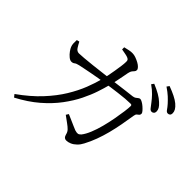

<svg xmlns="http://www.w3.org/2000/svg" viewBox="-176 -1042 1352 1352"><g transform="rotate(45 500.0 -366.0)"><path d="M855 -564Q842 -564 832 -578.5Q822 -593 807 -611Q792 -631 770.5 -653.5Q749 -676 716 -699L729 -717Q768 -701 796.5 -684.5Q825 -668 844 -650Q863 -633 871 -619Q879 -605 879 -590Q879 -578 872 -571Q865 -564 855 -564ZM573 4Q561 4 553.5 -3Q546 -10 542 -26Q538 -45 525 -58.5Q512 -72 491.5 -86.5Q471 -101 443 -122L455 -141Q476 -132 498.5 -122Q521 -112 539.5 -104Q558 -96 568 -92Q588 -86 598 -88Q608 -90 619 -102Q638 -126 654.5 -166Q671 -206 683.5 -254Q696 -302 704.5 -348.5Q713 -395 718 -432.5Q723 -470 723 -489Q723 -500 711 -500Q689 -500 658 -497.5Q627 -495 593 -490.5Q559 -486 528.5 -482Q498 -478 476 -474Q453 -471 422 -466Q391 -461 359 -454.5Q327 -448 301 -443Q275 -438 263 -435Q240 -430 230.5 -422Q221 -414 206 -414Q193 -414 177 -427Q161 -440 148.5 -457.5Q136 -475 132 -486Q126 -500 125.5 -517Q125 -534 126 -549L146 -554Q156 -534 169 -513.5Q182 -493 203 -493Q217 -493 251.5 -496Q286 -499 332.5 -504Q379 -509 430 -515.5Q481 -522 530.5 -528Q580 -534 620.5 -539.5Q661 -545 684 -547Q698 -549 706 -554.5Q714 -560 721 -566Q728 -572 736 -572Q743 -572 756.5 -564.5Q770 -557 783 -545.5Q796 -534 805.5 -523Q815 -512 815 -504Q815 -493 809 -488Q803 -483 795.5 -477Q788 -471 786 -456Q778 -404 768.5 -353Q759 -302 746.5 -253.5Q734 -205 717 -159Q700 -113 678 -72Q666 -48 648 -30.5Q630 -13 610.5 -4.5Q591 4 573 4ZM84 30Q178 -37 241 -105Q304 -173 344.5 -239.5Q385 -306 409 -367.5Q433 -429 447 -483Q452 -501 457.5 -528.5Q463 -556 468 -586.5Q473 -617 476.5 -642.5Q480 -668 480 -682Q481 -696 477.5 -702.5Q474 -709 462 -714Q449 -719 430.5 -722Q412 -725 398 -728V-749Q414 -753 435 -757.5Q456 -762 470 -761Q485 -761 503 -754.5Q521 -748 537.5 -739Q554 -730 564.5 -719Q575 -708 575 -699Q575 -688 569 -682Q563 -676 556 -667Q549 -658 545 -639Q542 -622 536.5 -594Q531 -566 525 -537Q519 -508 512 -484Q503 -449 486.5 -399Q470 -349 441.5 -291Q413 -233 367.5 -172Q322 -111 256.5 -54.5Q191 2 100 50ZM944 -636Q932 -636 922 -651Q912 -666 896 -684Q879 -703 858.5 -722Q838 -741 804 -764L817 -782Q855 -768 884 -753.5Q913 -739 931 -724Q951 -707 959.5 -692Q968 -677 968 -662Q968 -649 961.5 -642.5Q955 -636 944 -636Z"/></g></svg>

Font: Noto Serif KR
Style: Regular
Weight: 400
Designer: Ryoko NISHIZUKA  (kana & ideographs); Frank Grießhammer (Latin, Greek & Cyrillic); Wenlong ZHANG  (bopomofo); Sandoll Co
Foundry: Adobe
Version: Version 2.003-H1;hotconv 1.1.1;makeotfexe 2.6.0